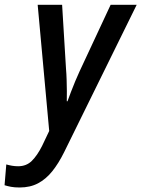

<svg xmlns="http://www.w3.org/2000/svg" viewBox="-104 -561 605 821"><path d="M-20 240.7Q-42 240.7 -57.1 237.8Q-72.3 234.9 -84.5 231L-77.1 142.1Q-65.4 145.5 -52.7 147.7Q-40 149.9 -26.4 149.9Q8.8 149.9 32 127Q55.2 104 75.7 63.5L106.4 -1L57.1 -540.5H161.6L178.2 -267.6Q180.2 -244.6 180.9 -219.7Q181.6 -194.8 181.9 -170.9Q182.1 -147 181.6 -127.9H184.6Q190.9 -145.5 199.5 -168Q208 -190.4 217.5 -213.1Q227.1 -235.8 235.8 -254.9L369.1 -540.5H480.5L170.4 89.4Q146.5 137.7 119.4 171.4Q92.3 205.1 58.6 222.9Q24.9 240.7 -20 240.7Z"/></svg>

Font: Open Sans SemiCondensed SemiBold
Style: Italic
Weight: 600
Width: 4
Italic angle: -12°
Designer: Monotype Design Team
Foundry: Monotype Imaging Inc.
Version: Version 3.000